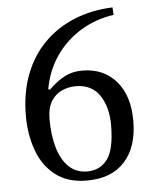

<svg xmlns="http://www.w3.org/2000/svg" viewBox="-49 -688 594 742"><g transform="rotate(-5 247.5 -317.0)"><path d="M259 12Q185 12 137.5 -24.5Q90 -61 67.5 -122.5Q45 -184 45 -257Q45 -347 72.5 -418Q100 -489 149.5 -538.5Q199 -588 266.5 -615.5Q334 -643 415 -646L417 -617Q347 -607 289 -572Q231 -537 192 -481Q153 -425 140 -352L147 -351Q178 -381 208 -397Q238 -413 277 -413Q359 -413 408 -357Q457 -301 457 -203Q457 -101 405.5 -44.5Q354 12 259 12ZM263 -23Q313 -23 341.5 -61.5Q370 -100 370 -195Q370 -263 339.5 -309Q309 -355 247 -355Q218 -355 192.5 -343.5Q167 -332 151 -306Q135 -280 135 -236Q135 -174 149 -126Q163 -78 191.5 -50.5Q220 -23 263 -23Z"/></g></svg>

Font: STIX Two Text
Style: Regular
Weight: 400
Designer: Ross Mills, John Hudson & Paul Hanslow, Tiro Typeworks Ltd; with prior portions MicroPress Inc., and Coen Hoffman.
Foundry: Tiro Typeworks Ltd
Version: Version 2.13 b171